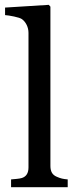

<svg xmlns="http://www.w3.org/2000/svg" viewBox="-20 -776 326 796"><path d="M260.7 0H25.9V-32.2Q37.1 -33.2 49.8 -34.4Q62.5 -35.6 70.8 -38.1Q84.5 -42.5 91.3 -53.5Q98.1 -64.5 98.1 -82V-639.6Q98.1 -657.2 90.6 -672.6Q83 -688 70.8 -696.8Q62 -702.6 38.6 -707.5Q15.1 -712.4 1 -713.4V-744.6L182.1 -755.9L189 -748.5V-87.9Q189 -70.8 195.3 -59.8Q201.7 -48.8 215.8 -43Q226.6 -38.1 237.1 -35.6Q247.6 -33.2 260.7 -32.2Z"/></svg>

Font: UniBurma_GGSerif
Style: Book
Weight: 400
Designer: Victor San Kho Lin (for Burmese only and related typography optimization with it)
Foundry: http://www.unimm.org
Version: 2.0